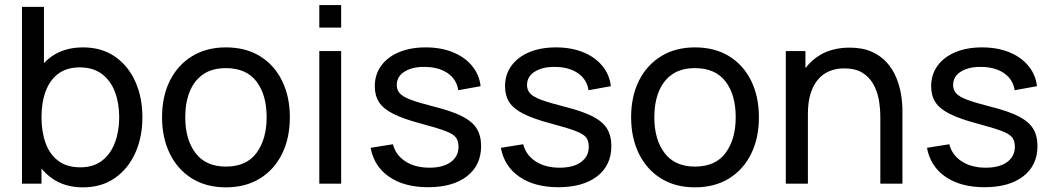

<svg xmlns="http://www.w3.org/2000/svg" viewBox="-20 -748 4286 782"><path d="M318 15Q242 15 190 -23Q167 -39.5 149 -61.5V0H69.5V-720H159V-491Q173 -506 190 -518Q242.5 -555 318.5 -555Q393.5 -555 447.8 -517.8Q502 -480.5 531 -416Q560 -351.5 560 -270.5Q560 -189.5 531 -125Q502 -60.5 447.8 -22.8Q393.5 15 318 15ZM307 -66.5Q360.5 -66.5 395.5 -93.5Q430.5 -120.5 448 -166.8Q465.5 -213 465.5 -270.5Q465.5 -327.5 448.2 -373.5Q431 -419.5 395.2 -446.5Q359.5 -473.5 304.5 -473.5Q252 -473.5 217.5 -447.8Q183 -422 166 -376.2Q149 -330.5 149 -270.5Q149 -211.5 165.8 -165.2Q182.5 -119 217.5 -92.8Q252.5 -66.5 307 -66.5Z M900 15Q819.5 15 761.2 -21.5Q703 -58 671.5 -122.5Q640 -187 640 -270.5Q640 -355.5 672 -419.5Q704 -483.5 762.5 -519.2Q821 -555 900 -555Q981 -555 1039.5 -518.8Q1098 -482.5 1129.2 -418.2Q1160.5 -354 1160.5 -270.5Q1160.5 -186 1129 -121.8Q1097.5 -57.5 1039 -21.2Q980.5 15 900 15ZM900 -69.5Q984 -69.5 1025 -125.5Q1066 -181.5 1066 -270.5Q1066 -362 1024.5 -416.2Q983 -470.5 900 -470.5Q843.5 -470.5 807 -445Q770.5 -419.5 752.5 -374.5Q734.5 -329.5 734.5 -270.5Q734.5 -179.5 776.5 -124.5Q818.5 -69.5 900 -69.5Z M1280.5 -635.5V-727.5H1369.5V-635.5ZM1280.5 0V-540H1369.5V0Z M1723.5 14.5Q1627 14.5 1565.2 -27.8Q1503.5 -70 1489.5 -146L1580.5 -160.5Q1591.5 -116.5 1631 -90.8Q1670.5 -65 1729 -65Q1784.5 -65 1816 -88Q1847.5 -111 1847.5 -150.5Q1847.5 -173.5 1837 -187.8Q1826.5 -202 1793.8 -214.5Q1761 -227 1695 -244.5Q1623.5 -263.5 1582.5 -284Q1541.5 -304.5 1524 -331.5Q1506.5 -358.5 1506.5 -397Q1506.5 -444.5 1532.5 -480.2Q1558.5 -516 1605.2 -535.5Q1652 -555 1714 -555Q1775.5 -555 1824 -535.5Q1872.5 -516 1902.2 -480.2Q1932 -444.5 1937.5 -397L1846.5 -380.5Q1840 -424 1804.8 -449Q1769.5 -474 1714 -475.5Q1709.5 -475.5 1705 -475.5Q1658.5 -475.5 1627.2 -456Q1596 -436.5 1596 -401.5Q1596 -382 1608.2 -368Q1620.5 -354 1653.8 -341.5Q1687 -329 1750.5 -313Q1822 -295 1863.2 -273.8Q1904.5 -252.5 1922 -223.8Q1939.5 -195 1939.5 -153Q1939.5 -75 1882 -30.2Q1824.5 14.5 1723.5 14.5Z M2254 14.5Q2157.5 14.5 2095.8 -27.8Q2034 -70 2020 -146L2111 -160.5Q2122 -116.5 2161.5 -90.8Q2201 -65 2259.5 -65Q2315 -65 2346.5 -88Q2378 -111 2378 -150.5Q2378 -173.5 2367.5 -187.8Q2357 -202 2324.2 -214.5Q2291.5 -227 2225.5 -244.5Q2154 -263.5 2113 -284Q2072 -304.5 2054.5 -331.5Q2037 -358.5 2037 -397Q2037 -444.5 2063 -480.2Q2089 -516 2135.8 -535.5Q2182.5 -555 2244.5 -555Q2306 -555 2354.5 -535.5Q2403 -516 2432.8 -480.2Q2462.5 -444.5 2468 -397L2377 -380.5Q2370.5 -424 2335.2 -449Q2300 -474 2244.5 -475.5Q2240 -475.5 2235.5 -475.5Q2189 -475.5 2157.8 -456Q2126.5 -436.5 2126.5 -401.5Q2126.5 -382 2138.8 -368Q2151 -354 2184.2 -341.5Q2217.5 -329 2281 -313Q2352.5 -295 2393.8 -273.8Q2435 -252.5 2452.5 -223.8Q2470 -195 2470 -153Q2470 -75 2412.5 -30.2Q2355 14.5 2254 14.5Z M2810.5 15Q2730 15 2671.8 -21.5Q2613.5 -58 2582 -122.5Q2550.5 -187 2550.5 -270.5Q2550.5 -355.5 2582.5 -419.5Q2614.5 -483.5 2673 -519.2Q2731.5 -555 2810.5 -555Q2891.5 -555 2950 -518.8Q3008.5 -482.5 3039.8 -418.2Q3071 -354 3071 -270.5Q3071 -186 3039.5 -121.8Q3008 -57.5 2949.5 -21.2Q2891 15 2810.5 15ZM2810.5 -69.5Q2894.5 -69.5 2935.5 -125.5Q2976.5 -181.5 2976.5 -270.5Q2976.5 -362 2935 -416.2Q2893.5 -470.5 2810.5 -470.5Q2754 -470.5 2717.5 -445Q2681 -419.5 2663 -374.5Q2645 -329.5 2645 -270.5Q2645 -179.5 2687 -124.5Q2729 -69.5 2810.5 -69.5Z M3565.5 0V-270.5Q3565.5 -309 3558.8 -344.5Q3552 -380 3535.2 -408.2Q3518.5 -436.5 3490.2 -453Q3462 -469.5 3419 -469.5Q3385.5 -469.5 3358.2 -458.2Q3331 -447 3311.5 -424Q3292 -401 3281.2 -366.2Q3270.5 -331.5 3270.5 -284.5V0H3180.5V-540H3260.5V-470.5Q3285 -503 3320 -524Q3371 -554 3440.5 -554Q3493 -554 3530 -537.5Q3567 -521 3591.5 -493.8Q3616 -466.5 3630 -432.8Q3644 -399 3649.8 -364.2Q3655.5 -329.5 3655.5 -298.5V0Z M3989.5 14.5Q3893 14.5 3831.2 -27.8Q3769.5 -70 3755.5 -146L3846.5 -160.5Q3857.5 -116.5 3897 -90.8Q3936.5 -65 3995 -65Q4050.5 -65 4082 -88Q4113.5 -111 4113.5 -150.5Q4113.5 -173.5 4103 -187.8Q4092.5 -202 4059.8 -214.5Q4027 -227 3961 -244.5Q3889.5 -263.5 3848.5 -284Q3807.5 -304.5 3790 -331.5Q3772.5 -358.5 3772.5 -397Q3772.5 -444.5 3798.5 -480.2Q3824.5 -516 3871.2 -535.5Q3918 -555 3980 -555Q4041.5 -555 4090 -535.5Q4138.5 -516 4168.2 -480.2Q4198 -444.5 4203.5 -397L4112.5 -380.5Q4106 -424 4070.8 -449Q4035.5 -474 3980 -475.5Q3975.5 -475.5 3971 -475.5Q3924.5 -475.5 3893.2 -456Q3862 -436.5 3862 -401.5Q3862 -382 3874.2 -368Q3886.5 -354 3919.8 -341.5Q3953 -329 4016.5 -313Q4088 -295 4129.2 -273.8Q4170.5 -252.5 4188 -223.8Q4205.5 -195 4205.5 -153Q4205.5 -75 4148 -30.2Q4090.5 14.5 3989.5 14.5Z"/></svg>

Font: Cns Manrope Med
Style: Regular
Weight: 500
Designer: Mikhail Sharanda
Foundry: Mikhail Sharanda
Version: Version 4.504